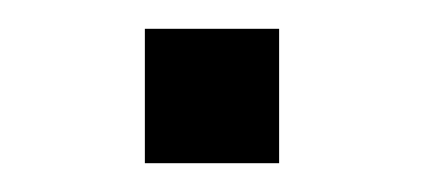

<svg xmlns="http://www.w3.org/2000/svg" viewBox="-20 -317 298 134"><path d="M81.1 -203.1V-296.9H174.8V-203.1Z"/></svg>

Font: CMU Bright
Style: SemiBold
Weight: 600
Version: Version 0.7.0